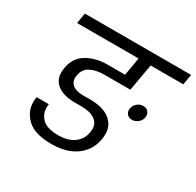

<svg xmlns="http://www.w3.org/2000/svg" viewBox="-161 -921 1138 1116"><g transform="rotate(30 408.0 -363.0)"><path d="M816 -740 804 -670H585L553 -489H376Q326 -489 288 -470.5Q250 -452 242 -406Q240 -396 240 -387Q240 -358 263 -340.5Q286 -323 333 -323H378Q465 -323 511 -287.5Q557 -252 557 -193Q557 -175 553 -154Q540 -78 477 -32Q414 14 313 14Q201 14 150.5 -33.5Q100 -81 100 -145Q100 -161 103 -179H185Q183 -166 183 -155Q183 -113 214.5 -81.5Q246 -50 322 -50Q387 -50 426.5 -79Q466 -108 474 -155Q477 -169 477 -181Q477 -219 445.5 -241Q414 -263 353 -263H312Q237 -263 196 -293Q155 -323 155 -375Q155 -390 158 -408Q171 -481 229 -515Q287 -549 364 -549H483L504 -670H91L103 -740ZM666 -445Q688 -445 699 -432Q710 -419 710 -403Q710 -398 709 -393Q706 -372 688 -357Q670 -342 648 -342Q626 -342 615 -355.5Q604 -369 604 -385Q604 -389 605 -393Q609 -415 626.5 -430Q644 -445 666 -445Z"/></g></svg>

Font: Fz Poppins
Style: Italic
Weight: 400
Italic angle: -10°
Designer: Ninad Kale (Devanagari), Jonny Pinhorn (Latin)
Foundry: Indian Type Foundry
Version: Vit hóa bi Vntype.Com & FontZin.Com